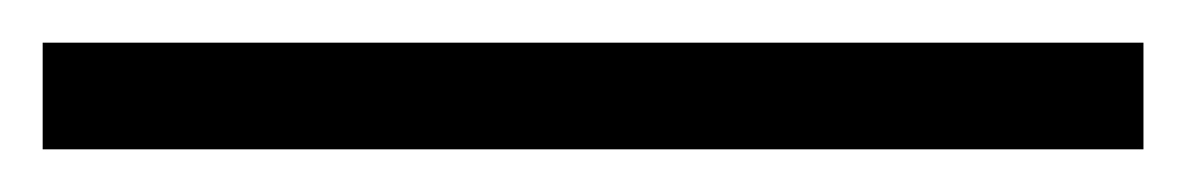

<svg xmlns="http://www.w3.org/2000/svg" viewBox="-28 59 556 90"><path d="M-8 129V79H508V129Z"/></svg>

Font: Libra Serif Modern
Style: Italic
Weight: 400
Italic angle: -12°
Designer: Stefan Peev, Context Ltd
Foundry: Stefan Peev, Context Ltd
Version: Version 1.000